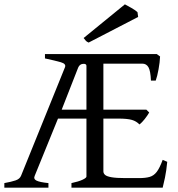

<svg xmlns="http://www.w3.org/2000/svg" viewBox="-20 -864 819 884"><path d="M750 -119Q746 -77 739.5 -46Q733 -15 729 0H309V-21Q342 -28 360 -36.5Q378 -45 378 -51V-318H247L140 -55Q133 -40 148 -32.5Q163 -25 203 -21V0H0V-21Q33 -27 52 -33.5Q71 -40 77 -55L279 -554Q286 -570 260 -577.5Q234 -585 187 -595V-615H445H527H702L717 -604Q716 -578 710 -545Q704 -512 697 -493H675Q673 -538 663.5 -554.5Q654 -571 635 -571H456V-359H654L667 -346Q659 -332 646 -315.5Q633 -299 622 -291Q608 -306 587 -312Q566 -318 525 -318H456V-75Q456 -66 463.5 -59Q471 -52 493 -48Q515 -44 558 -44H620Q650 -44 669 -49.5Q688 -55 701.5 -72.5Q715 -90 729 -128ZM378 -561Q378 -571 362.5 -570Q347 -569 340 -553L264 -359H378ZM388 -668Q379 -672 375.5 -676Q372 -680 365 -689L555 -844Q565 -839 585 -827.5Q605 -816 613 -808L616 -786Z"/></svg>

Font: ChillKai
Style: Regular
Weight: 400
Designer: ChillType
Foundry: 寒蝉字型
Version: Version 2.000